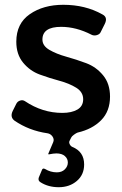

<svg xmlns="http://www.w3.org/2000/svg" viewBox="-20 -557 510 801"><path d="M157 -392Q157 -366 186 -349Q215 -332 256.5 -320.5Q298 -309 339.5 -293.5Q381 -278 410 -243Q439 -208 439 -154Q439 -93 402 -55.5Q365 -18 304 -4Q298 -2 288.5 5Q279 12 277 17L270 31Q267 37 271 45Q275 53 282 56Q331 76 331 129Q331 172 300.5 198Q270 224 225 224Q182 224 150 204Q137 197 142 183L155 152Q158 143 168 148Q191 162 217 162Q238 162 250.5 149.5Q263 137 263 121Q263 105 250.5 94Q238 83 215 83Q204 83 184 87Q180 87 182 83L202 36Q207 24 199 12.5Q191 1 178 -1Q101 -12 40 -54Q21 -69 33 -94L48 -124Q53 -134 64 -137.5Q75 -141 84 -135Q157 -86 240 -86Q279 -86 303 -100Q327 -114 327 -143Q327 -173 298 -191Q269 -209 228 -220Q187 -231 146 -246Q105 -261 76.5 -295.5Q48 -330 48 -383Q48 -459 104.5 -498Q161 -537 244 -537Q336 -537 407 -497Q431 -485 417 -457L400 -423Q396 -414 384 -410.5Q372 -407 362 -412Q298 -445 235 -445Q157 -445 157 -392Z"/></svg>

Font: Trueno
Style: Round
Weight: 400
Designer: Julieta Ulanovsky, Jasper
Foundry: Julieta Ulanovsky, Cannot Into Space Fonts
Version: Version 3.001